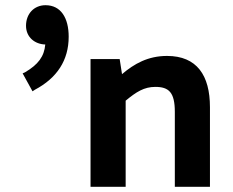

<svg xmlns="http://www.w3.org/2000/svg" viewBox="-20 -718 894 738"><path d="M67 -436 105 -367 114 -373C199 -418 244 -486 244 -577C244 -649 214 -698 155 -698C111 -698 80 -665 80 -619C80 -575 114 -548 154 -547C150 -501 127 -470 76 -440ZM328 -491V0H463V-331C504 -365 534 -384 577 -384C629 -384 652 -363 652 -288V0H787V-306C787 -428 737 -503 622 -503C549 -503 496 -473 449 -433L440 -491Z"/></svg>

Font: Falling Sky
Style: SeBd
Weight: 600
Designer: Paul D. Hunt
Foundry: Adobe Systems Incorporated
Version: Version 1.02